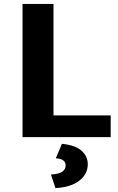

<svg xmlns="http://www.w3.org/2000/svg" viewBox="-20 -700 601 980"><path d="M95 0ZM545 -111V0H95V-680H253V-111ZM240 191Q282 188 298.5 176Q315 164 315 144Q315 111 265 108L296 34Q365 41 396.5 69.5Q428 98 428 138Q428 189 384.5 222.5Q341 256 263 260Z"/></svg>

Font: Martel Sans ExtraBold
Style: Regular
Weight: 800
Designer: Dan Reynolds and Mathieu Réguer
Foundry: Dan Reynolds and Mathieu Réguer
Version: Version 1.002; ttfautohint (v1.1) -l 5 -r 5 -G 72 -x 0 -D la